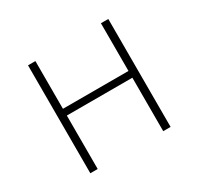

<svg xmlns="http://www.w3.org/2000/svg" viewBox="-119 -670 839 812"><g transform="rotate(-30 301.0 -263.5)"><path d="M105 0H141V-261H461V0H497V-527H461V-294H141V-527H105Z"/></g></svg>

Font: Noto Sans CJK JP Thin
Style: Regular
Weight: 250
Designer: Ryoko NISHIZUKA (kana & ideographs); Paul D. Hunt (Latin, Greek & Cyrillic); Wenlong ZHANG (bopomofo); Sandoll Communica
Foundry: Adobe Systems Incorporated
Version: Version 1.004;PS 1.004;hotconv 1.0.82;makeotf.lib2.5.63406